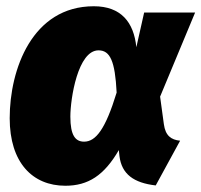

<svg xmlns="http://www.w3.org/2000/svg" viewBox="-20 -574 644 614"><path d="M280 -554C83 -554 11 -352 11 -196C11 -54 84 20 189 20C262 20 313 -13 360 -94L362 -75C369 -17 408 11 478 19L556 -124C527 -127 509 -140 504 -177L492 -265L604 -534H441L416 -423C408 -503 367 -554 280 -554ZM295 -413C332 -413 348 -379 353 -278C317 -160 286 -121 249 -121C221 -121 205 -141 205 -201C205 -259 229 -413 295 -413Z"/></svg>

Font: Fira Sans Heavy
Style: Italic
Weight: 900
Italic angle: -8°
Designer: bBox Type GmbH & Carrois Corporate GbR & Edenspiekermann AG
Foundry: bBox Type GmbH & Carrois Corporate GbR & Edenspiekermann AG
Version: Version 4.301;PS 004.301;hotconv 1.0.88;makeotf.lib2.5.64775